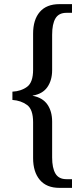

<svg xmlns="http://www.w3.org/2000/svg" viewBox="-20 -780 407 928"><path d="M267 128Q205 128 172.5 89.5Q140 51 140 -16V-189Q140 -251 111 -272.5Q82 -294 40 -297V-337Q82 -339 111 -360.5Q140 -382 140 -443V-617Q140 -685 172.5 -722.5Q205 -760 267 -760H328V-718H301Q264 -718 248 -691Q232 -664 232 -612V-441Q232 -392 209 -359Q186 -326 138 -318V-317Q186 -308 209 -275Q232 -242 232 -192V-19Q232 32 248 59Q264 86 301 86H328V128Z"/></svg>

Font: Noto Serif Myanmar Cond
Style: Regular
Weight: 400
Width: 3
Designer: Ben Mitchell and the Monotype Design Team
Foundry: Monotype Imaging Inc.
Version: Version 2.106; ttfautohint (v1.8.4.7-5d5b)